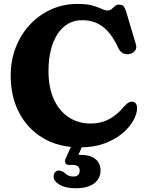

<svg xmlns="http://www.w3.org/2000/svg" viewBox="-20 -739 757 988"><path d="M685.5 -183Q685.4 -153 665.7 -118Q646 -83.1 608.6 -51.8Q571.3 -20.5 516.6 -0.6Q461.9 19.4 391.6 19.4Q282.9 19.4 202.9 -27.7Q122.9 -74.7 79 -158Q35 -241.2 35 -350.1Q35 -428.4 61.3 -495.6Q87.6 -562.8 134.6 -612.9Q181.6 -663.1 243.9 -690.9Q306.2 -718.8 378.2 -718.8Q427 -718.8 456.2 -710.4Q485.3 -702 503 -693.5Q520.6 -685.1 533.9 -685.1Q545.9 -685.1 554.5 -692.6Q563.2 -700.2 571.7 -707.7Q580.3 -715.2 591.5 -715.2Q609.8 -715.2 617.2 -705.3Q624.6 -695.5 631.1 -672.6L679.4 -510.5Q685.1 -491 674.2 -477.4Q663.4 -463.8 643.6 -460.6Q627.4 -458.2 612.9 -465.2Q598.3 -472.1 589 -491.9Q563.2 -547.1 534.3 -578.3Q505.3 -609.5 472.4 -622.4Q439.5 -635.2 402.2 -635.2Q361.3 -635.2 329.3 -616.2Q297.3 -597.1 275 -562.2Q252.7 -527.2 241.1 -479.5Q229.5 -431.8 229.5 -374.6Q229.5 -288 257.4 -227.4Q285.4 -166.8 334.5 -135Q383.7 -103.3 447.2 -103.3Q499.3 -103.3 541.6 -125.9Q583.9 -148.5 618.4 -191.1Q634.6 -208.7 645.9 -213.4Q657.3 -218.1 667.2 -214.5Q676.5 -211.7 681 -203.4Q685.5 -195.2 685.5 -183ZM356.5 -9.3H413.2L376 75L335.4 65.4Q347 61.4 361 59.6Q375 57.8 394.6 57.8Q443.5 57.8 470.4 78.9Q497.3 99.9 497.3 138.7Q497.3 180 464.3 204.8Q431.4 229.7 370.2 229.7Q317.7 229.7 286.8 211.6Q255.9 193.5 255.9 169.5Q255.9 155.3 263.6 147Q271.3 138.7 283.1 138.7Q292.3 138.7 299.7 142.4Q307 146.1 313.9 151.7Q323.7 161.3 334.2 165.4Q344.7 169.4 357.8 169.4Q390 169.4 390 138.1Q390 124.5 380.9 117Q371.8 109.6 352.8 109.6H336Q320.2 109.6 316.2 99.8Q312.1 90 318.7 75Z"/></svg>

Font: Fraunces SuperSoft 9pt
Style: Regular
Weight: 900
Version: Version 1.000;[b76b70a41]